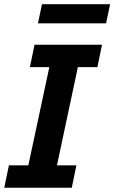

<svg xmlns="http://www.w3.org/2000/svg" viewBox="-25 -887 540 907"><path d="M314 0H-4.9L17.1 -106H108.9L208 -569.8H116.2L138.2 -675.8H457L435.1 -569.8H342.8L244.1 -106H335.9ZM154.3 -776.9 173.3 -867.2H495.1L476.1 -776.9Z"/></svg>

Font: Lorenzo Sans
Style: Bold Italic
Weight: 700
Italic angle: -12°
Foundry: Intel Corporation
Version: Version 1.00; ttfautohint (v1.5)